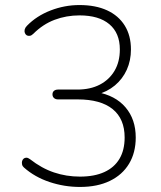

<svg xmlns="http://www.w3.org/2000/svg" viewBox="-20 -733 640 761"><path d="M297 8Q235 8 176.5 -11.5Q118 -31 75 -69Q69 -74 67.5 -81Q66 -88 67.5 -94Q69 -100 73.5 -104Q78 -108 84.5 -108Q91 -108 99 -102Q145 -66 194 -49.5Q243 -33 297 -33Q354 -33 393.5 -51Q433 -69 453.5 -103.5Q474 -138 474 -188Q474 -262 426.5 -300.5Q379 -339 288 -339H210Q200 -339 194 -344.5Q188 -350 188 -359Q188 -368 194 -373Q200 -378 210 -378H286Q338 -378 375.5 -397.5Q413 -417 434 -452.5Q455 -488 455 -537Q455 -602 413.5 -637Q372 -672 295 -672Q243 -672 196.5 -654.5Q150 -637 112 -599Q105 -592 98 -591Q91 -590 86 -593Q81 -596 78.5 -602.5Q76 -609 78 -616.5Q80 -624 87 -631Q125 -670 180.5 -691.5Q236 -713 295 -713Q359 -713 404.5 -692Q450 -671 474.5 -631.5Q499 -592 499 -537Q499 -493 482.5 -456.5Q466 -420 435.5 -394.5Q405 -369 363 -358V-368Q437 -355 477.5 -307.5Q518 -260 518 -188Q518 -128 491.5 -84Q465 -40 415.5 -16Q366 8 297 8Z"/></svg>

Font: Nunito ExtraLight ExtraLight
Style: Regular
Weight: 250
Version: Version 3.602